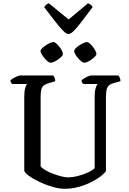

<svg xmlns="http://www.w3.org/2000/svg" viewBox="-20 -1173 804 1193"><path d="M381.7 0Q346.5 0 304.4 -12.5Q262.2 -25.1 223.5 -43.5Q184.9 -62 159.1 -80.8Q133.3 -99.6 130.8 -112.9V-572.3Q130.8 -608.9 137.1 -627.9Q143.4 -647 148.1 -651H55.7Q52.7 -655.3 49 -659.8Q45.4 -664.3 44.4 -672.8Q49.9 -679.4 62 -686.4Q74 -693.5 86.5 -698.7Q99.1 -704 104.6 -704H309.7Q314.5 -699.2 318.9 -690.5Q323.3 -681.8 323.5 -668.5L281.1 -655.5Q260.2 -649.5 249.7 -639.5Q239.1 -629.5 235.7 -612.9Q232.4 -596.3 232.4 -569.3V-139.9Q241.8 -127.1 263.3 -114.9Q284.8 -102.7 310.8 -93Q336.8 -83.2 361.3 -77.1Q385.8 -71 401.5 -71Q431.4 -71 465.8 -80Q500.2 -89 528.6 -102.4Q557 -115.8 568.2 -128.1V-572.3Q568.2 -608.3 575.2 -627.8Q582.1 -647.3 586.3 -651H497.2Q493.4 -654.7 490.1 -659.9Q486.9 -665 486.1 -672.8Q491.6 -679.4 503.4 -686.5Q515.2 -693.7 527.6 -698.8Q540 -704 545.6 -704H715.1Q719.7 -699.5 724.1 -690.4Q728.5 -681.4 728.5 -668.5L685.3 -656.3Q666 -651 655.9 -641.4Q645.9 -631.8 642.1 -613.5Q638.3 -595.3 638.3 -562.4V-109.6Q628.4 -95.4 604 -76.4Q579.5 -57.5 544.5 -40.2Q509.5 -22.9 467.8 -11.4Q426.1 0 381.7 0ZM502.8 -783.3Q496 -783.3 485.6 -791.5Q475.1 -799.6 464.7 -812Q454.2 -824.3 447.6 -836.2Q441 -848 441 -855.6Q441 -863.2 450 -872.8Q459 -882.3 472.7 -891.2Q486.5 -900.2 499.4 -906Q512.4 -911.7 520.1 -911.7Q527.7 -911.7 537.7 -903.2Q547.7 -894.6 557.2 -882.2Q566.8 -869.8 572.9 -857.5Q579.1 -845.1 579.1 -837.5Q579.1 -830.8 570.6 -821.8Q562 -812.7 549.6 -803.8Q537.2 -794.9 524.4 -789.1Q511.5 -783.3 502.8 -783.3ZM293.6 -783.3Q287 -783.3 276.6 -791.4Q266.2 -799.4 256.2 -811.8Q246.2 -824.1 239 -836Q231.8 -847.9 231.8 -855.6Q231.8 -863.2 241.2 -872.8Q250.7 -882.3 264.1 -891.2Q277.5 -900.2 290.9 -906Q304.2 -911.7 311.9 -911.7Q319.5 -911.7 329.2 -903.6Q338.8 -895.4 348.6 -883.1Q358.5 -870.8 364.7 -858.3Q371 -845.9 371 -837.6Q371 -830.9 362.5 -821.8Q353.9 -812.7 341.5 -803.8Q329 -794.9 315.7 -789.1Q302.4 -783.3 293.6 -783.3ZM405.6 -961.6Q392 -961.6 371.2 -982.8Q350.3 -1004 321.4 -1041.4Q292.5 -1078.8 254.5 -1128.2Q258.1 -1135.3 266.3 -1142.7Q274.5 -1150.2 283.5 -1152.6L406.4 -1052L526.7 -1152.6Q535.9 -1149.4 544.1 -1142.9Q552.3 -1136.3 555.6 -1129.2Q516.7 -1077.8 488.2 -1039.9Q459.6 -1002 439.4 -981.8Q419.1 -961.6 405.6 -961.6Z"/></svg>

Font: Texturina Medium
Style: Regular
Weight: 500
Designer: Guillermo Torres Carreño
Foundry: Omnibus-Type
Version: Version 1.003